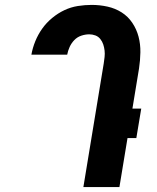

<svg xmlns="http://www.w3.org/2000/svg" viewBox="-20 -763 640 783"><path d="M467 0H320L403 -504Q405 -517 406.5 -530.5Q408 -544 406.5 -557Q405 -570 401 -582Q397 -594 389 -604Q381 -614 369 -618.5Q357 -623 344 -623Q328 -623 311.5 -617.5Q295 -612 283 -599.5Q271 -587 264 -571.5Q257 -556 254 -540H108Q113 -568 124 -595Q135 -622 152 -646Q169 -670 192.5 -689.5Q216 -709 242.5 -721.5Q269 -734 297.5 -738.5Q326 -743 354 -743Q387 -743 418.5 -736Q450 -729 476 -712.5Q502 -696 519.5 -670Q537 -644 545 -613.5Q553 -583 552.5 -550Q552 -517 547 -484L520 -320H556L536 -200H500Z"/></svg>

Font: Iosevka Heavy Extended
Style: Italic
Weight: 900
Width: 7
Italic angle: -9°
Monospace: yes
Designer: Belleve Invis
Foundry: Belleve Invis
Version: Version 32.5.0; ttfautohint (v1.8.4)